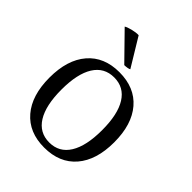

<svg xmlns="http://www.w3.org/2000/svg" viewBox="-207 -834 962 962"><g transform="rotate(45 273.5 -353.5)"><path d="M44 -254Q44 -380 104.5 -450.5Q165 -521 273 -521Q382 -521 442.5 -450.5Q503 -380 503 -254Q503 -128 442.5 -57.5Q382 13 273 13Q165 13 104.5 -57.5Q44 -128 44 -254ZM417 -254Q417 -366 380 -425Q343 -484 273 -484Q203 -484 166 -425Q129 -366 129 -254Q129 -142 166 -82.5Q203 -23 273 -23Q343 -23 380 -82.5Q417 -142 417 -254ZM210 -720 301 -570Q298 -567 286.5 -565Q275 -563 265 -563L130 -701Q140 -708 166 -714.5Q192 -721 210 -720Z"/></g></svg>

Font: Arima Madurai
Style: Regular
Weight: 400
Designer: Joana Correia and Natanael Gama
Foundry: NDISCOVER
Version: Version 1.019